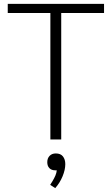

<svg xmlns="http://www.w3.org/2000/svg" viewBox="-20 -720 577 991"><path d="M240 -653H20V-700H517V-653H296V0H240ZM317 127Q317 156 303 190Q289 224 265 251L239 234Q242 230 251 215Q260 200 266 186Q272 172 273 159H264Q246 159 235 148Q224 137 224 117Q224 97 236 84.5Q248 72 268 72Q293 72 305 87.5Q317 103 317 127Z"/></svg>

Font: Sarabun ExtraLight
Style: Regular
Weight: 275
Designer: Suppakit Chalermlarp | Katatrad Co.,Ltd.
Foundry: Cadson Demak Co.,Ltd.
Version: Version 1.000; ttfautohint (v1.6)